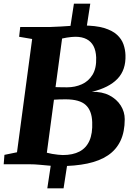

<svg xmlns="http://www.w3.org/2000/svg" viewBox="-21 -889 730 1039"><path d="M298.5 10Q275 10 247.2 7.5Q219.5 5 192.2 2.5Q165 0 142.5 0H-1L3 -51L71 -65L153 -678L82.5 -690L88.5 -743H251.5Q280 -743.5 307.8 -745.5Q335.5 -747.5 364.8 -749.2Q394 -751 425.5 -751Q497 -751 542 -737.5Q587 -724 612 -701Q637 -678 647 -649.5Q657 -621 658 -591Q661 -511 615 -462.8Q569 -414.5 476 -392Q531.5 -393.5 571.2 -372.8Q611 -352 632.5 -317.8Q654 -283.5 654 -244Q654 -175.5 631 -127Q608 -78.5 563 -48.2Q518 -18 451.8 -4Q385.5 10 298.5 10ZM342 -416.5Q385 -416.5 421.5 -432.8Q458 -449 479.8 -484.5Q501.5 -520 499.5 -578Q498 -615 485 -639.8Q472 -664.5 447.5 -677.2Q423 -690 387 -690Q378 -690 365.5 -688.8Q353 -687.5 340 -685.5Q327 -683.5 315 -680.5L279.5 -417.5Q297.5 -417 311.8 -416.8Q326 -416.5 342 -416.5ZM319 -50Q373 -50 409.2 -69Q445.5 -88 463 -127.5Q480.5 -167 478 -228Q476 -290.5 442.8 -321Q409.5 -351.5 334 -351.5Q314 -351.5 300.8 -351Q287.5 -350.5 271 -349.5L232.5 -62.5Q245.5 -59 261.2 -56.2Q277 -53.5 292.8 -51.8Q308.5 -50 319 -50ZM235 130 257.5 -19H346L323 130ZM356 -720 379 -869H467.5L444.5 -720Z"/></svg>

Font: Merriweather 20pt Black
Style: Italic
Weight: 900
Italic angle: -7.8°
Version: Version 2.101